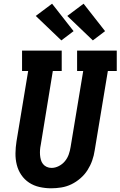

<svg xmlns="http://www.w3.org/2000/svg" viewBox="-20 -1008 650 1036"><path d="M256 8Q224 8 193 1Q162 -6 137 -22.5Q112 -39 95 -64Q78 -89 70.5 -119Q63 -149 63.5 -181Q64 -213 69 -245L132 -625H99V-735H313V-625H265L200 -227Q197 -213 196 -199Q195 -185 196 -172Q197 -159 200.5 -146Q204 -133 212 -123Q220 -113 232 -107.5Q244 -102 258 -102Q278 -102 297.5 -112Q317 -122 330.5 -138.5Q344 -155 351 -175Q358 -195 361 -215L429 -625H396V-735H610V-625H562L491 -197Q487 -169 477.5 -142Q468 -115 452.5 -90.5Q437 -66 414 -46Q391 -26 365 -13.5Q339 -1 311 3.5Q283 8 256 8ZM481 -790 343 -922 431 -988 547 -840ZM311 -790 173 -922 261 -988 377 -840Z"/></svg>

Font: Iosevka Etoile XBdObl
Style: Regular
Weight: 800
Italic angle: -9°
Designer: Belleve Invis
Foundry: Belleve Invis
Version: Version 15.5.2; ttfautohint (v1.8.4)